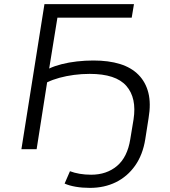

<svg xmlns="http://www.w3.org/2000/svg" viewBox="-20 -725 824 933"><path d="M417 188Q380 188 348 182.5Q316 177 294 167L320 107Q341 115 367 119.5Q393 124 423 124Q498 124 548.5 81.5Q599 39 613 -48L629 -145Q645 -249 594 -307.5Q543 -366 416 -366Q377 -366 339.5 -361Q302 -356 269 -347Q236 -338 209 -325L158 0H84L196 -705H631L620 -639H259L219 -392Q244 -404 279 -413Q314 -422 354 -426.5Q394 -431 434 -431Q508 -431 563 -414Q618 -397 653 -361.5Q688 -326 701 -274Q714 -222 702 -151L686 -49Q674 27 636.5 80Q599 133 543 160.5Q487 188 417 188Z"/></svg>

Font: Nunito Sans 7pt SemiExpanded Light
Style: Italic
Weight: 300
Width: 6
Italic angle: -9°
Designer: Vernon Adams
Foundry: Vernon Adams
Version: Version 3.101;gftools[0.9.27]